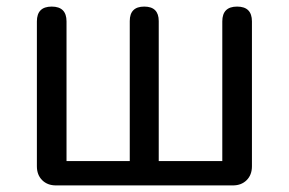

<svg xmlns="http://www.w3.org/2000/svg" viewBox="-20 -563 877 583"><path d="M150 0Q124 0 108 -16Q92 -32 92 -58V-498Q92 -543 137 -543Q182 -543 182 -498V-74H374V-499Q374 -543 418 -543Q462 -543 462 -499V-74H655V-498Q655 -543 700 -543Q745 -543 745 -498V-58Q745 -32 729 -16Q713 0 687 0H418Z"/></svg>

Font: GenSenRounded JP R
Style: Regular
Weight: 400
Version: Version 1.501;PS 1;hotconv 16.6.51;makeotf.lib2.5.65220